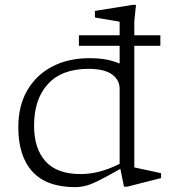

<svg xmlns="http://www.w3.org/2000/svg" viewBox="-20 -762 702 792"><path d="M305.5 -573V-616.5H473.5V-672.5Q468 -673.5 448.5 -676.8Q429 -680 407 -683.8Q385 -687.5 371.5 -690V-717L527.5 -742H541L534 -674.5V-616.5H641.5V-573H534V-71.5Q540 -70 562.8 -65.2Q585.5 -60.5 609.8 -55.2Q634 -50 644.5 -47.5V-27.5L505 8H491.5L476.5 -65.5Q418 -32 384.5 -15.8Q351 0.5 330.5 5.2Q310 10 291.5 10Q172.5 10 114 -53.8Q55.5 -117.5 55.5 -237.5Q55.5 -326 92.8 -389.8Q130 -453.5 196 -487.8Q262 -522 348.5 -522Q386.5 -522 415 -517Q443.5 -512 473.5 -500V-573ZM473.5 -395.5Q473.5 -432.5 441.8 -455.2Q410 -478 345 -478Q235 -478 177.8 -415.5Q120.5 -353 120.5 -244Q120.5 -149 167.8 -96.5Q215 -44 312.5 -44Q350.5 -44 389.2 -53.8Q428 -63.5 473.5 -86Z"/></svg>

Font: Newsreader Caption Light
Style: Regular
Weight: 300
Designer: Hugues Gentile
Foundry: Production Type
Version: Version 1.001